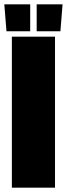

<svg xmlns="http://www.w3.org/2000/svg" viewBox="-30 -870 310 890"><path d="M25 0H225V-700H25ZM0 -725H110V-850H-10ZM140 -725H250L260 -850H140Z"/></svg>

Font: Millimetre
Style: Extrablack
Weight: 900
Designer: Jérémy Landes
Version: Version 1.0